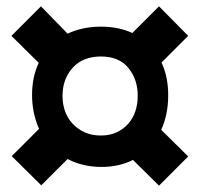

<svg xmlns="http://www.w3.org/2000/svg" viewBox="-20 -592 629 605"><path d="M300 -66Q240 -66 193 -91L110 -8L17 -100L103 -186Q81 -236 81 -293Q81 -349 102 -394L16 -479L109 -572L193 -486Q240 -508 298 -508Q354 -508 397 -488L481 -572L573 -479L489 -395Q510 -350 510 -292Q510 -231 488 -183L573 -99L481 -7L399 -88Q355 -66 300 -66ZM298 -165Q326 -165 347.5 -175Q369 -185 384 -202Q399 -219 406.5 -241.5Q414 -264 414 -290Q414 -342 384.5 -378Q355 -414 298 -414Q241 -414 209 -378.5Q177 -343 177 -290Q177 -264 185 -241.5Q193 -219 209 -202Q225 -185 247 -175Q269 -165 298 -165Z"/></svg>

Font: Ranchers
Style: Regular
Weight: 400
Designer: Pablo Impallari, Brenda Gallo
Foundry: Pablo Impallari, Brenda Gallo
Version: Version 1.000; ttfautohint (v0.8) -G 200 -r 50